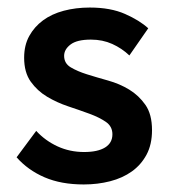

<svg xmlns="http://www.w3.org/2000/svg" viewBox="-20 -480 452 509"><path d="M202 9Q142 9 98 -10Q54 -29 24 -63L76 -133Q100 -107 132.5 -92Q165 -77 203 -77Q239 -77 258.5 -89Q278 -101 278 -124Q278 -145 260.5 -157Q243 -169 217 -178.5Q191 -188 161 -198Q131 -208 105 -223.5Q79 -239 61.5 -263.5Q44 -288 44 -327Q44 -360 57.5 -384.5Q71 -409 94 -426Q117 -443 149 -451.5Q181 -460 218 -460Q273 -460 311.5 -443Q350 -426 373 -405L323 -333Q303 -352 277.5 -363.5Q252 -375 221 -375Q184 -375 167 -362Q150 -349 150 -332Q150 -312 167.5 -301.5Q185 -291 210.5 -283Q236 -275 266.5 -266.5Q297 -258 322.5 -242.5Q348 -227 365.5 -202Q383 -177 383 -135Q383 -97 368.5 -70Q354 -43 329.5 -25.5Q305 -8 272 0.5Q239 9 202 9Z"/></svg>

Font: Tilda Sans Semibold
Style: Regular
Weight: 600
Designer: ParaType Ltd
Foundry: ParaType Ltd
Version: Version 1.009